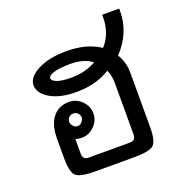

<svg xmlns="http://www.w3.org/2000/svg" viewBox="-112 -706 743 787"><g transform="rotate(-20 260.0 -312.0)"><path d="M492.2 -609.4Q492.2 -601.6 492.2 -597.7Q492.2 -503.9 421.9 -429.7Q445.3 -394.5 445.3 -343.8V-109.4Q445.3 -46.9 425.8 -31.2Q406.2 -15.6 339.8 -15.6H171.9Q109.4 -15.6 89.8 -31.2Q70.3 -46.9 70.3 -109.4V-195.3Q70.3 -253.9 95.7 -287.1Q121.1 -320.3 168 -320.3Q199.2 -320.3 222.7 -296.9Q246.1 -273.4 246.1 -242.2Q246.1 -210.9 222.7 -187.5Q199.2 -164.1 168 -164.1Q156.2 -164.1 140.6 -168V-105.5Q140.6 -78.1 164.1 -78.1H347.7Q371.1 -78.1 371.1 -105.5V-332Q371.1 -359.4 359.4 -386.7Q296.9 -347.7 210.9 -347.7Q140.6 -347.7 97.7 -373Q54.7 -398.4 54.7 -433.6Q54.7 -468.8 103.5 -494.1Q152.3 -519.5 230.5 -519.5Q316.4 -519.5 375 -480.5Q418 -527.3 418 -597.7V-609.4ZM320.3 -437.5Q285.2 -464.8 226.6 -464.8Q179.7 -464.8 154.3 -457Q128.9 -449.2 128.9 -437.5Q128.9 -425.8 150.4 -418Q171.9 -410.2 210.9 -410.2Q273.4 -410.2 320.3 -437.5ZM195.3 -242.2Q195.3 -253.9 187.5 -261.7Q179.7 -269.5 168 -269.5Q156.2 -269.5 148.4 -261.7Q140.6 -253.9 140.6 -242.2Q140.6 -234.4 148.4 -224.6Q156.2 -214.8 168 -214.8Q179.7 -214.8 187.5 -224.6Q195.3 -234.4 195.3 -242.2Z"/></g></svg>

Font: 和音 by 宁静之雨，公众号njzyshare
Style: Regular
Weight: 400
Designer: Steve Matteson
Foundry: Ascender Corporation
Version: Version 6.00;June 8, 2018;FontCreator 11.0.0.2388 32-bit